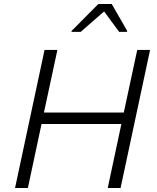

<svg xmlns="http://www.w3.org/2000/svg" viewBox="-20 -937 781 957"><path d="M55 0 202 -688H266L199 -376H597L664 -688H728L581 0H517L585 -319H187L119 0ZM336 -778 337 -783 470 -917H537L614 -783L613 -778H574L499 -880L382 -778Z"/></svg>

Font: Saira Thin Light
Style: Italic
Weight: 300
Italic angle: -12°
Version: Version 1.101